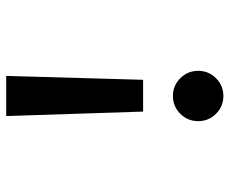

<svg xmlns="http://www.w3.org/2000/svg" viewBox="-81 -486 748 626"><g transform="rotate(90 293.0 -173.0)"><path d="M227.5 180.7 240.2 -265.6H343.8L358.4 180.7ZM293 -527.3Q327.1 -527.3 351.1 -503.2Q375 -479 375 -445.3Q375 -411.1 351.1 -387Q327.1 -362.8 293 -362.8Q258.8 -362.8 234.9 -387Q210.9 -411.1 210.9 -445.3Q210.9 -479 234.9 -503.2Q258.8 -527.3 293 -527.3Z"/></g></svg>

Font: Cascadia Code SemiBold
Style: Regular
Weight: 600
Monospace: yes
Designer: Aaron Bell
Foundry: Saja Typeworks
Version: Version 2404.023; ttfautohint (v1.8.4)